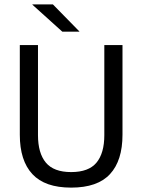

<svg xmlns="http://www.w3.org/2000/svg" viewBox="-20 -845 650 877"><path d="M305 12Q185 12 127.8 -49.8Q70.5 -111.5 70.5 -229.5V-639H153.5V-227.5Q153.5 -145.5 189.5 -102.2Q225.5 -59 305 -59Q385 -59 420.8 -102.2Q456.5 -145.5 456.5 -227.5V-639H539.5V-229.5Q539.5 -111.5 482.5 -49.8Q425.5 12 305 12ZM221.5 -825 342.5 -701.5V-700.5H264.5L128 -823.5V-825Z"/></svg>

Font: Anek Odia
Style: Regular
Weight: 400
Designer: Yesha Goshar & Mahesh Sahu (Odia), Yesha Goshar (Latin)
Foundry: Ek Type
Version: Version 1.003